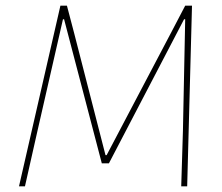

<svg xmlns="http://www.w3.org/2000/svg" viewBox="-20 -657 782 677"><path d="M657 -637 640 0H619L625 -195L633 -589H629L364 -81H339L206 -589H202L112 -195L68 0H47L193 -637H216L242 -538L352 -110H356L587 -549L633 -637Z"/></svg>

Font: Alegreya Sans Thin
Style: Italic
Weight: 100
Italic angle: -7°
Designer: Juan Pablo del Peral
Foundry: Huerta Tipografica
Version: Version 2.007